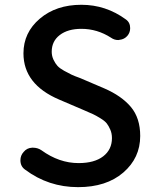

<svg xmlns="http://www.w3.org/2000/svg" viewBox="-20 -770 647 803"><path d="M306.6 12.7Q182.6 12.7 85 -60.5Q65.4 -74.2 65.4 -99.6Q65.4 -120.1 79.1 -134.8Q92.8 -151.4 114.3 -152.3Q116.2 -152.3 118.2 -152.3Q137.7 -152.3 153.3 -141.6Q227.5 -87.9 308.6 -87.9Q375 -87.9 411.6 -116.2Q448.2 -144.5 448.2 -192.4Q448.2 -211.9 441.4 -227.5Q434.6 -243.2 426.8 -253.4Q418.9 -263.7 399.9 -275.4Q380.9 -287.1 369.1 -292.5Q357.4 -297.9 330.1 -309.6L227.5 -353.5Q78.1 -417 78.1 -546.9Q78.1 -633.8 146.5 -691.9Q214.8 -750 320.3 -750Q422.9 -750 506.8 -688.5Q524.4 -675.8 524.4 -652.3Q524.4 -633.8 512.7 -620.1Q500 -605.5 480.5 -603.5Q477.5 -602.5 474.6 -602.5Q458 -602.5 444.3 -612.3Q386.7 -649.4 320.3 -649.4Q263.7 -649.4 230 -623.5Q196.3 -597.7 196.3 -553.7Q196.3 -536.1 203.6 -520.5Q210.9 -504.9 220.2 -494.6Q229.5 -484.4 248 -474.1Q266.6 -463.9 278.8 -458Q291 -452.1 315.4 -443.4L416 -400.4Q488.3 -369.1 527.3 -322.8Q566.4 -276.4 566.4 -201.2Q566.4 -109.4 495.6 -48.3Q424.8 12.7 306.6 12.7Z"/></svg>

Font: Gen Jyuu Gothic P Medium
Style: Regular
Weight: 500
Designer: [Source Han Sans]
Ryoko NISHIZUKA  (kana & ideographs); Paul D. Hunt (Latin, Greek & Cyrillic); Wenlong ZHANG  (bopomofo
Version: Version 1.002.20150607